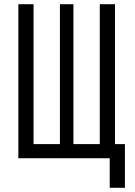

<svg xmlns="http://www.w3.org/2000/svg" viewBox="-20 -750 640 910"><path d="M572 140H500V0H67V-730H139V-67H264V-730H328V-67H453V-730H525V-67H572Z"/></svg>

Font: JetBrains Mono Semi Light
Style: Regular
Weight: 350
Monospace: yes
Designer: Philipp Nurullin, Konstantin Bulenkov
Foundry: JetBrains
Version: 2.002